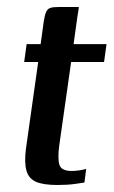

<svg xmlns="http://www.w3.org/2000/svg" viewBox="-20 -525 324 548"><path d="M144 3Q104 3 83 -6Q62 -15 55.5 -38Q49 -61 54 -100L89 -348H49L56 -399H96L105 -465Q108 -483 112 -491.5Q116 -500 124 -502.5Q132 -505 147 -505H205Q205 -503 204 -496.5Q203 -490 201 -478L190 -399H284L277 -348H183L149 -109Q144 -70 150 -53.5Q156 -37 185 -37Q195 -37 208 -39Q221 -41 226 -43L221 -4Q215 -3 194 0Q173 3 144 3Z"/></svg>

Font: Genos Thin Medium
Style: Italic
Weight: 500
Italic angle: -8°
Version: Version 1.010